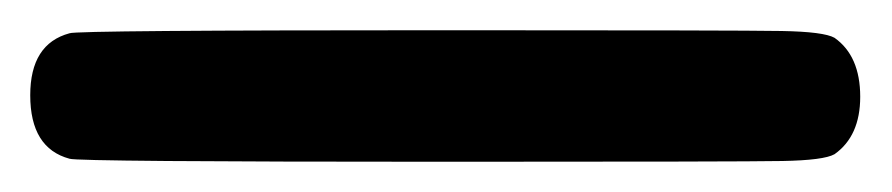

<svg xmlns="http://www.w3.org/2000/svg" viewBox="-20 3 590 127"><path d="M0 66Q0 32 26 25Q30 23 274 23Q469 23 497 23.5Q525 24 532 28Q549 40 549 67Q549 93 532 105Q525 109 497.5 109.5Q470 110 275 110Q31 110 26 108Q0 101 0 66Z"/></svg>

Font: MathJax_SansSerif
Style: Bold
Weight: 700
Version: Version 1.1